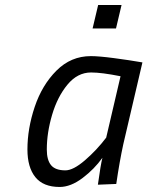

<svg xmlns="http://www.w3.org/2000/svg" viewBox="-20 -733 586 763"><path d="M370 -713H463L441 -620H348ZM546 -485 470 -160Q455 -91 442 -2L369 1Q380 -79 387 -106Q355 -61 308 -25.5Q261 10 217 10Q152 10 120.5 -29Q89 -68 89 -139Q89 -222 118 -308.5Q147 -395 204.5 -452.5Q262 -510 341 -510Q373 -510 433.5 -502Q494 -494 546 -485ZM459 -430Q384 -445 342 -445Q288 -445 248 -396.5Q208 -348 187 -276.5Q166 -205 166 -139Q166 -97 183 -76.5Q200 -56 240 -56Q271 -56 317.5 -96Q364 -136 402 -186Z"/></svg>

Font: Cairo
Style: Italic
Weight: 400
Italic angle: -13°
Designer: Mohamed Gaber, Accademia di Belle Arti di Urbino and others
Foundry: Kief Type Foundry, Accademia di Belle Arti di Urbino and others
Version: Version 3.011